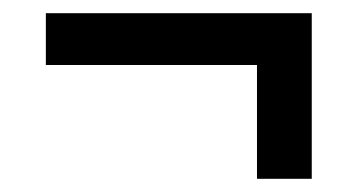

<svg xmlns="http://www.w3.org/2000/svg" viewBox="-20 -370 549 291"><path d="M452.5 -99H369.5V-320H452.5ZM49.5 -271.5V-350H452.5V-271.5Z"/></svg>

Font: Anek Latin Medium
Style: Regular
Weight: 500
Designer: Yesha Goshar
Foundry: Ek Type
Version: Version 1.003